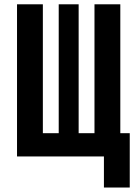

<svg xmlns="http://www.w3.org/2000/svg" viewBox="-20 -713 626 875"><path d="M57.6 0V-693.4H175.3V-106H247.6V-693.4H338.4V-106H410.6V-693.4H528.3V-106H571.3V141.6H453.6V0Z"/></svg>

Font: Cascadia Mono NF SemiBold
Style: Regular
Weight: 600
Monospace: yes
Designer: Aaron Bell
Foundry: Saja Typeworks
Version: Version 2404.023; ttfautohint (v1.8.4)